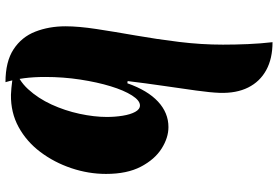

<svg xmlns="http://www.w3.org/2000/svg" viewBox="-177 -820 1015 701"><g transform="rotate(90 330.5 -469.5)"><path d="M284 -427Q310 -501 351 -539Q392 -577 444 -577Q483 -577 522.5 -552Q562 -527 588.5 -476.5Q615 -426 615 -349Q615 -285 594 -222.5Q573 -160 535 -109.5Q497 -59 444 -30Q391 -1 326 -2Q302 -3 276.5 -6.5Q251 -10 227 -16Q272 -28 305.5 -64.5Q339 -101 361.5 -150Q384 -199 395.5 -252.5Q407 -306 407 -352Q407 -382 402.5 -410Q398 -438 388.5 -455.5Q379 -473 365 -473Q347 -473 328.5 -444Q310 -415 295 -366Q280 -317 270.5 -255Q261 -193 261 -127Q261 -85 265.5 -50.5Q270 -16 280 18Q205 18 160 -11.5Q115 -41 95.5 -91Q76 -141 76 -201Q76 -249 86 -314.5Q96 -380 109.5 -457Q123 -534 133 -615.5Q143 -697 143 -776Q143 -821 141 -867.5Q139 -914 134 -957Q194 -957 236 -934Q278 -911 299.5 -868Q321 -825 319 -764Q318 -732 310.5 -678Q303 -624 293.5 -559Q284 -494 276 -428Z"/></g></svg>

Font: Merienda Black
Style: Regular
Weight: 900
Designer: Eduardo Rodriguez Tunni
Foundry: Eduardo Rodriguez Tunni
Version: Version 2.001